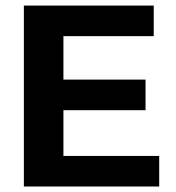

<svg xmlns="http://www.w3.org/2000/svg" viewBox="-20 -679 640 699"><path d="M66.9 0V-658.7H539.6V-547.4H210.9V-389.2H509.8V-277.8H210.9V-111.3H559.6V0Z"/></svg>

Font: Cousine
Style: Bold
Weight: 700
Monospace: yes
Designer: Steve Matteson
Foundry: Ascender Corporation
Version: Version 1.20